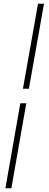

<svg xmlns="http://www.w3.org/2000/svg" viewBox="-20 -758 264 1030"><path d="M103 -282 184 -738H216L135 -282ZM9 252 89 -204H121L41 252Z"/></svg>

Font: Gantari Thin
Style: Italic
Weight: 100
Italic angle: -10°
Designer: Anugrah Pasau
Foundry: Lafontype
Version: Version 1.000; ttfautohint (v1.8.4.7-5d5b)